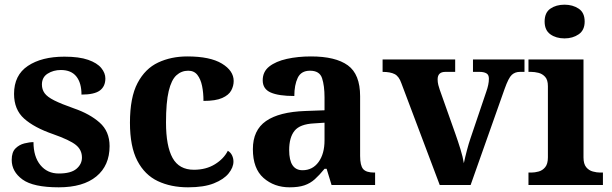

<svg xmlns="http://www.w3.org/2000/svg" viewBox="-20 -790 2612 820"><path d="M231 10Q122 10 76 -23.5Q30 -57 30 -107Q30 -140 46 -156Q62 -172 84 -177.5Q106 -183 123 -183Q123 -121 152.5 -85Q182 -49 231 -49Q283 -49 306.5 -69Q330 -89 330 -117Q330 -150 304 -171Q278 -192 207 -217Q126 -245 83 -283.5Q40 -322 40 -389Q40 -469 99 -508.5Q158 -548 255 -548Q318 -548 356.5 -534.5Q395 -521 412.5 -499.5Q430 -478 430 -455Q430 -421 406.5 -403.5Q383 -386 328 -386Q328 -436 306 -463.5Q284 -491 240 -491Q208 -491 183.5 -475.5Q159 -460 159 -429Q159 -408 170.5 -392Q182 -376 212 -361Q242 -346 296 -327Q363 -304 405.5 -266.5Q448 -229 448 -166Q448 -83 391.5 -36.5Q335 10 231 10Z M783 10Q710 10 654 -16.5Q598 -43 566.5 -103.5Q535 -164 535 -266Q535 -374 567.5 -435.5Q600 -497 655.5 -523Q711 -549 780 -549Q877 -549 927.5 -518.5Q978 -488 978 -444Q978 -423 967.5 -403.5Q957 -384 929 -371.5Q901 -359 849 -359Q849 -394 843 -423Q837 -452 823 -470Q809 -488 784 -488Q755 -488 733.5 -468.5Q712 -449 700.5 -401Q689 -353 689 -267Q689 -166 717 -115.5Q745 -65 808 -65Q860 -65 898 -88.5Q936 -112 953 -146Q965 -139 971 -126.5Q977 -114 977 -100Q977 -75 956.5 -49.5Q936 -24 893.5 -7Q851 10 783 10Z M1217 10Q1151 10 1105.5 -30Q1060 -70 1060 -153Q1060 -234 1116 -273Q1172 -312 1284 -316L1366 -319V-374Q1366 -424 1355.5 -456Q1345 -488 1304 -488Q1266 -488 1251.5 -457.5Q1237 -427 1237 -380Q1170 -380 1136 -395Q1102 -410 1102 -447Q1102 -484 1130 -506Q1158 -528 1205 -538.5Q1252 -549 1308 -549Q1413 -549 1465.5 -511Q1518 -473 1518 -379V-124Q1518 -83 1531 -68Q1544 -53 1578 -53H1582V0H1396L1375 -69H1366Q1344 -42 1324.5 -24.5Q1305 -7 1280 1.5Q1255 10 1217 10ZM1272 -63Q1315 -63 1340.5 -98Q1366 -133 1366 -191V-266L1321 -263Q1261 -260 1238 -231.5Q1215 -203 1215 -149Q1215 -63 1272 -63Z M1694 -435Q1684 -464 1665.5 -473.5Q1647 -483 1614 -483V-536H1924V-483H1882Q1849 -483 1849 -451Q1849 -439 1852 -427Q1855 -415 1858 -407L1925 -218Q1936 -187 1946.5 -153Q1957 -119 1961 -93Q1966 -117 1974 -147.5Q1982 -178 1989 -198L2057 -399Q2062 -413 2065 -427Q2068 -441 2068 -454Q2068 -471 2057 -477Q2046 -483 2029 -483H2000V-536H2220V-483H2200Q2180 -483 2166 -470.5Q2152 -458 2135 -410L1990 0H1858Z M2391 -626Q2355 -626 2330.5 -643.5Q2306 -661 2306 -698Q2306 -736 2330.5 -753Q2355 -770 2391 -770Q2426 -770 2451.5 -753Q2477 -736 2477 -698Q2477 -661 2451.5 -643.5Q2426 -626 2391 -626ZM2237 0V-53H2249Q2264 -53 2280.5 -57.5Q2297 -62 2308.5 -76Q2320 -90 2320 -118V-422Q2320 -449 2308 -462Q2296 -475 2279.5 -479Q2263 -483 2249 -483H2237V-536H2472V-118Q2472 -90 2483.5 -76Q2495 -62 2512 -57.5Q2529 -53 2543 -53H2555V0Z"/></svg>

Font: Noto Serif Thai
Style: Bold
Weight: 700
Designer: Monotype Design Team
Foundry: Monotype Imaging Inc.
Version: Version 2.002; ttfautohint (v1.8.4.7-5d5b)